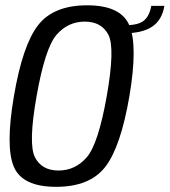

<svg xmlns="http://www.w3.org/2000/svg" viewBox="-20 -700 640 724"><path d="M191.5 4.5Q64.5 4.5 32.2 -71Q0 -146.5 32.5 -337.5Q65 -529 123.2 -604.5Q181.5 -680 308.8 -680Q436 -680 468 -603.8Q500 -527.5 468 -337.5Q435 -145.5 376.8 -70.5Q318.5 4.5 191.5 4.5ZM200.5 -57Q264 -57 307.2 -107Q350.5 -157 382.5 -337.5Q414.5 -519 388.8 -568.8Q363 -618.5 299.5 -618.5Q236.5 -618.5 193.2 -568.8Q150 -519 118 -337.5Q86 -157 111.8 -107Q137.5 -57 200.5 -57ZM453 -605Q501.5 -605 522.5 -622.2Q543.5 -639.5 550.5 -678H600Q591 -624.5 553.8 -599.5Q516.5 -574.5 447.5 -574.5Z"/></svg>

Font: Anybody
Style: Italic
Weight: 400
Italic angle: -10°
Designer: Tyler Finck
Foundry: Etcetera Type Company
Version: Version 1.010; ttfautohint (v1.8.3) -l 8 -r 50 -G 200 -x 14 